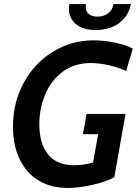

<svg xmlns="http://www.w3.org/2000/svg" viewBox="-20 -913 678 947"><path d="M44 -288Q44 -408 97.5 -505.5Q151 -603 242 -658.5Q333 -714 442 -714Q493 -714 548 -702.5Q603 -691 635 -673L602 -563Q566 -580 518 -591Q470 -602 428 -602Q347 -602 289.5 -559.5Q232 -517 203 -447.5Q174 -378 174 -300Q174 -205 217 -151.5Q260 -98 345 -98Q390 -98 439 -111L464 -251H389L407 -351H599L544 -39Q505 -17 437.5 -1.5Q370 14 313 14Q232 14 171.5 -22Q111 -58 77.5 -126.5Q44 -195 44 -288ZM320 -870Q320 -877 322 -893H405Q403 -885 403 -878Q403 -855 419 -843Q435 -831 461 -831Q492 -831 513.5 -847.5Q535 -864 540 -893H625Q615 -835 569 -800Q523 -765 451 -765Q388 -765 354 -794.5Q320 -824 320 -870Z"/></svg>

Font: Cabin SemiBold
Style: Italic
Weight: 600
Italic angle: -7°
Designer: Pablo Impallari
Foundry: Pablo Impallari. http://www.impallari.com Igino Marini. http://www.ikern.com
Version: Version 2.200